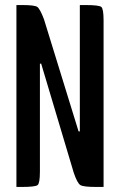

<svg xmlns="http://www.w3.org/2000/svg" viewBox="-20 -740 476 760"><path d="M296 -220V-720H318Q372 -720 381 -712.5Q390 -705 390 -659V0H360Q310 0 298 -7.5Q286 -15 272 -56L143 -488H138V-61Q138 -15 129 -7.5Q120 0 66 0H45V-720H67Q116 -720 127 -713Q138 -706 154 -664L291 -220Z"/></svg>

Font: Economica
Style: Bold
Weight: 700
Designer: Vicente Lamonaca
Foundry: Vicente Lamonaca
Version: Version 1.100